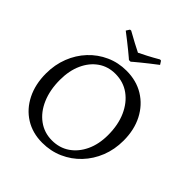

<svg xmlns="http://www.w3.org/2000/svg" viewBox="-227 -986 1147 1147"><g transform="rotate(45 346.0 -413.0)"><path d="M317 12Q235 12 172.5 -27Q110 -66 75 -136Q40 -206 40 -297Q40 -371 65 -435Q90 -499 135 -547Q180 -595 240 -622Q300 -649 369 -649Q453 -649 516.5 -610Q580 -571 616 -501.5Q652 -432 652 -341Q652 -266 626.5 -202Q601 -138 555.5 -90Q510 -42 449 -15Q388 12 317 12ZM348 -39Q412 -39 460 -72Q508 -105 535.5 -163.5Q563 -222 563 -299Q563 -385 534 -450Q505 -515 454 -552Q403 -589 335 -589Q273 -589 226 -556Q179 -523 152.5 -464.5Q126 -406 126 -329Q126 -244 154 -178.5Q182 -113 232.5 -76Q283 -39 348 -39ZM334 -704Q334 -704 322 -714.5Q310 -725 289.5 -741.5Q269 -758 244.5 -777.5Q220 -797 196 -815L210 -837L219 -838Q254 -818 287.5 -800.5Q321 -783 341 -773Q362 -783 394.5 -800Q427 -817 463 -838L472 -837L486 -815Q462 -797 437.5 -777.5Q413 -758 392.5 -741.5Q372 -725 360 -714.5Q348 -704 348 -704Z"/></g></svg>

Font: Alegreya
Style: Regular
Weight: 400
Designer: Juan Pablo del Peral
Foundry: Huerta Tipografica
Version: Version 2.009